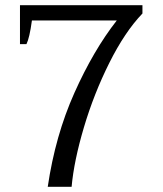

<svg xmlns="http://www.w3.org/2000/svg" viewBox="-20 -720 627 740"><path d="M430 -641H103Q94 -574 82 -550H57V-700H529V-668Q461 -597 401.5 -478Q342 -359 303.5 -229.5Q265 -100 256 0H164Q193 -197 266.5 -361.5Q340 -526 430 -641Z"/></svg>

Font: Trirong
Style: Regular
Weight: 400
Designer: Katatrad Team
Foundry: CadsonDemak
Version: Version 1.001